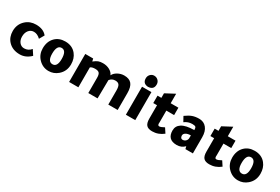

<svg xmlns="http://www.w3.org/2000/svg" viewBox="73 -1676 3937 2695"><g transform="rotate(30 2041.5 -328.0)"><path d="M454 -393 408 -313Q357 -363 300 -363Q250 -363 218.5 -323.5Q187 -284 187 -222Q187 -165 217 -128.5Q247 -92 294 -92Q360 -92 405 -146L458 -65Q379 12 283 12Q164 12 95 -62Q35 -126 35 -225Q35 -335 112 -405Q179 -466 277 -466Q396 -466 454 -393Z M750 -466Q864 -466 927 -387Q979 -322 979 -226Q979 -114 898 -44Q833 12 749 12Q653 12 584 -61Q521 -128 521 -226Q521 -337 588 -404Q650 -466 750 -466ZM673 -226Q673 -98 751 -98Q827 -98 827 -226Q827 -362 750 -362Q673 -362 673 -226Z M1216 -411Q1258 -444 1287 -455Q1316 -466 1360 -466Q1421 -466 1468.5 -440Q1516 -414 1534 -371Q1553 -412 1602 -439Q1651 -466 1705 -466Q1788 -466 1826.5 -419.5Q1865 -373 1865 -272V0H1713V-229Q1713 -291 1694.5 -316.5Q1676 -342 1632 -342Q1577 -342 1543 -298L1539 0H1389V-247Q1389 -301 1370.5 -322Q1352 -343 1305 -343Q1251 -343 1228 -322V0H1078V-454H1206Z M1984 -582V-584Q1984 -621 2009 -647.5Q2034 -674 2070 -674Q2108 -674 2134.5 -648Q2161 -622 2161 -584V-582Q2161 -498 2070 -494Q1984 -500 1984 -582ZM2150 -454V0H1998V-454Z M2563 -122 2612 -47Q2531 18 2432 18Q2367 18 2338.5 -13.5Q2310 -45 2310 -117V-334H2249V-454H2311V-528Q2371 -560 2462 -608V-454H2587V-334H2461V-139Q2461 -137 2460 -132Q2460 -129 2460 -127Q2460 -92 2484 -92Q2510 -92 2563 -122Z M3084 0H2963L2953 -41Q2903 12 2826 12Q2675 12 2675 -137Q2675 -210 2737 -250Q2804 -293 2937 -293H2938V-294Q2938 -331 2925.5 -342.5Q2913 -354 2873 -354Q2803 -354 2749 -312Q2728 -347 2706 -390Q2765 -433 2811.5 -449.5Q2858 -466 2919 -466Q2996 -466 3040 -411Q3084 -357 3084 -262ZM2933 -205Q2885 -205 2854.5 -187Q2824 -169 2824 -140V-139Q2827 -94 2861 -93H2863Q2891 -93 2911.5 -112.5Q2932 -132 2933 -159Z M3489 -122 3538 -47Q3457 18 3358 18Q3293 18 3264.5 -13.5Q3236 -45 3236 -117V-334H3175V-454H3237V-528Q3297 -560 3388 -608V-454H3513V-334H3387V-139Q3387 -137 3386 -132Q3386 -129 3386 -127Q3386 -92 3410 -92Q3436 -92 3489 -122Z M3820 -466Q3934 -466 3997 -387Q4049 -322 4049 -226Q4049 -114 3968 -44Q3903 12 3819 12Q3723 12 3654 -61Q3591 -128 3591 -226Q3591 -337 3658 -404Q3720 -466 3820 -466ZM3743 -226Q3743 -98 3821 -98Q3897 -98 3897 -226Q3897 -362 3820 -362Q3743 -362 3743 -226Z"/></g></svg>

Font: Tajawal Black
Style: Regular
Weight: 900
Designer: Boutros Fonts
Foundry: Created by Boutros International 2017
Version: Version 1.700